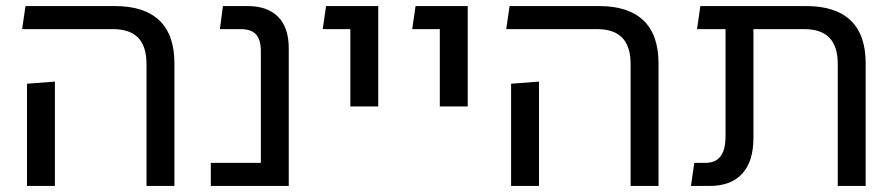

<svg xmlns="http://www.w3.org/2000/svg" viewBox="-20 -613 2948 633"><path d="M463 0V-402Q463 -460 435.5 -488.5Q408 -517 352 -517H53L64 -593H359Q456 -593 505.5 -545.5Q555 -498 555 -405V0ZM69 0V-337L161 -344V0Z M840 0V-445Q840 -470 832.5 -486.5Q825 -503 810 -510Q795 -517 773 -517H705L715 -593H796Q862 -593 897 -557.5Q932 -522 932 -454V0ZM675 0V-76H884V0Z M1135 -262V-593H1227V-262ZM1044 -517 1055 -593H1187V-517Z M1430 -262V-593H1522V-262ZM1339 -517 1350 -593H1482V-517Z M2059 0V-402Q2059 -460 2031.5 -488.5Q2004 -517 1948 -517H1649L1660 -593H1955Q2052 -593 2101.5 -545.5Q2151 -498 2151 -405V0ZM1665 0V-337L1757 -344V0Z M2742 0V-402Q2742 -460 2714.5 -488.5Q2687 -517 2631 -517H2372V-593H2638Q2735 -593 2784.5 -545.5Q2834 -498 2834 -405V0ZM2258 0 2269 -76H2305Q2328 -76 2342.5 -85.5Q2357 -95 2364.5 -114Q2372 -133 2372 -163V-573H2464V-158Q2464 -81 2427 -40.5Q2390 0 2320 0ZM2278 -517 2289 -593H2416V-517Z"/></svg>

Font: Noto Sans Hebrew Thin
Style: Regular
Weight: 400
Version: Version 3.001